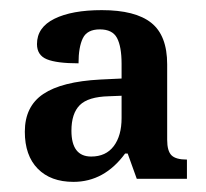

<svg xmlns="http://www.w3.org/2000/svg" viewBox="-20 -739 407 379"><path d="M29 -479Q29 -529 65.5 -553.5Q102 -578 178 -582L220 -584V-613Q220 -647 211 -664Q202 -681 177 -681Q152 -681 143.5 -663.5Q135 -646 135 -614Q92 -614 72.5 -622Q53 -630 53 -652Q53 -685 87.5 -702Q122 -719 181 -719Q247 -719 278.5 -694Q310 -669 310 -612V-463Q310 -441 318.5 -432.5Q327 -424 349 -424V-386H250L232 -436H227Q186 -380 125 -380Q80 -380 54.5 -406Q29 -432 29 -479ZM220 -506V-550L195 -549Q154 -548 137.5 -531.5Q121 -515 121 -481Q121 -430 160 -430Q189 -430 204.5 -450.5Q220 -471 220 -506Z"/></svg>

Font: Noto Serif NarrowSemiBold
Style: Regular
Weight: 600
Width: 4
Designer: Monotype Design Team
Foundry: Monotype Imaging Inc.
Version: Version 1.001